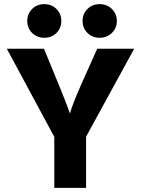

<svg xmlns="http://www.w3.org/2000/svg" viewBox="-20 -910 683 930"><path d="M194.5 -890Q230 -890 253.5 -866.5Q277 -843 277 -808.5Q277 -774 253.5 -750.5Q230 -727 194.5 -727Q159 -727 135.5 -750.5Q112 -774 112 -808.5Q112 -843 135.5 -866.5Q159 -890 194.5 -890ZM462.5 -890Q498 -890 522 -866.5Q546 -843 546 -808.5Q546 -774 522 -750.5Q498 -727 462.5 -727Q427 -727 403.5 -750.5Q380 -774 380 -808.5Q380 -843 403.5 -866.5Q427 -890 462.5 -890ZM397 0H243V-247L13 -674H193Q294 -432 319 -360Q329 -405 407 -576L451 -674H630L397 -248Z"/></svg>

Font: Hind Madurai
Style: Bold
Weight: 700
Designer: Jyotish Sonowal
Foundry: Indian Type Foundry
Version: Version 0.702;PS 1.0;hotconv 1.0.81;makeotf.lib2.5.63406